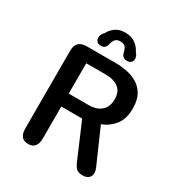

<svg xmlns="http://www.w3.org/2000/svg" viewBox="-185 -919 990 1055"><g transform="rotate(30 309.5 -391.0)"><path d="M201.5 -537V-344.5H327.5Q378.5 -344.5 407.2 -370Q436 -395.5 436 -443.5Q436 -491.5 406.5 -514.2Q377 -537 323.5 -537ZM90.5 -59.5V-552.5Q90.5 -619 157 -619H341.5Q376 -619 412 -612.2Q448 -605.5 479 -587Q510 -568.5 528.8 -535.2Q547.5 -502 547.5 -448.5Q547.5 -381.5 515.5 -342.2Q483.5 -303 438.5 -287.5L534 -70Q538 -61 540 -52.8Q542 -44.5 542 -37Q542 -16.5 528.8 -4.8Q515.5 7 491.5 7Q461.5 7 448.5 -8Q435.5 -23 424.5 -51L334 -262.5H201.5V-59.5Q201.5 7 146 7Q90.5 7 90.5 -59.5ZM388.5 -660Q369.5 -660 361 -669.8Q352.5 -679.5 350 -693Q347.5 -708 338 -721.5Q328.5 -735 305 -735Q281.5 -735 271.8 -721.5Q262 -708 259 -693Q256.5 -679 248.2 -669.5Q240 -660 220.5 -660Q206 -660 197 -669Q188 -678 188 -693Q188 -701.5 192 -711.8Q196 -722 206.5 -731Q218.5 -755.5 242.5 -773Q266.5 -790.5 304 -790.5Q343 -790.5 368.8 -771.8Q394.5 -753 406.5 -726.5Q415 -718 418.5 -709Q422 -700 422 -692Q422 -677.5 413.2 -668.8Q404.5 -660 388.5 -660Z"/></g></svg>

Font: Sono Monospace Medium
Style: Regular
Weight: 500
Designer: Tyler Finck
Foundry: Tyler Finck
Version: Version 2.112